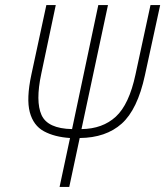

<svg xmlns="http://www.w3.org/2000/svg" viewBox="-20 -734 649 754"><path d="M214 0 255 -192Q194 -196 152.5 -218.5Q111 -241 97 -293.5Q83 -346 103 -440L162 -714H199L142 -444Q119 -336 143 -282.5Q167 -229 263 -227L366 -714H404L300 -227Q383 -228 435 -276Q487 -324 512 -441L571 -714H609L549 -438Q520 -304 458 -248.5Q396 -193 293 -192L252 0Z"/></svg>

Font: Noto Sans Condensed ExtraLight
Style: Italic
Weight: 200
Width: 3
Italic angle: -12°
Designer: Monotype Design Team
Foundry: Monotype Imaging Inc.
Version: Version 2.013; ttfautohint (v1.8.4.7-5d5b)